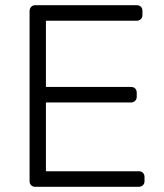

<svg xmlns="http://www.w3.org/2000/svg" viewBox="-20 -720 632 740"><path d="M94 0ZM537 -37V-22Q537 -12 530.5 -6Q524 0 514 0H116Q106 0 100 -6Q94 -12 94 -22V-677Q94 -687 100 -693.5Q106 -700 116 -700H506Q517 -700 523 -694Q529 -688 529 -677V-662Q529 -652 522.5 -646Q516 -640 506 -640H157V-385H484Q495 -385 501 -379Q507 -373 507 -362V-347Q507 -337 500.5 -331Q494 -325 484 -325H157V-60H514Q525 -60 531 -54Q537 -48 537 -37Z"/></svg>

Font: Hezaedrus Light
Style: Regular
Weight: 300
Designer: Hubert & Fischer
Foundry: Hubert & Fischer
Version: Version 1.10;September 3, 2019;FontCreator 11.5.0.2425 64-bi